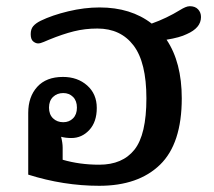

<svg xmlns="http://www.w3.org/2000/svg" viewBox="-20 -585 691 619"><path d="M71 -22V-221Q71 -273 100 -305Q129 -337 183 -337Q230 -337 261 -309.5Q292 -282 292 -237Q292 -192 268 -166Q244 -140 210 -140Q192 -140 177 -144Q182 -124 182 -109V-70Q237 -54 300 -54Q375 -54 413.5 -102.5Q452 -151 452 -268Q452 -384 410.5 -438.5Q369 -493 294 -493Q254 -493 218 -484Q182 -475 138 -457Q133 -455 121.5 -450Q110 -445 103 -445Q95 -445 87 -451.5Q79 -458 79 -475Q79 -491 87 -500.5Q95 -510 111 -518Q148 -536 200 -548.5Q252 -561 301 -561Q402 -561 469 -509Q517 -526 561 -553Q569 -558 577 -561.5Q585 -565 592 -565Q609 -565 618.5 -555Q628 -545 628 -530Q628 -495 582 -475Q560 -464 517 -457Q566 -384 566 -268Q566 -122 496 -54Q426 14 300 14Q185 14 71 -22ZM228 -238Q228 -260 215.5 -272.5Q203 -285 184 -285Q164 -285 151 -272.5Q138 -260 138 -238Q138 -216 151 -203.5Q164 -191 184 -191Q203 -191 215.5 -203.5Q228 -216 228 -238Z"/></svg>

Font: Maitree Semibold
Style: Regular
Weight: 600
Designer: CadsonDemak Team
Foundry: CadsonDemak
Version: Version 1.000